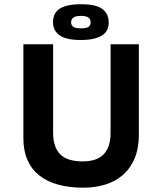

<svg xmlns="http://www.w3.org/2000/svg" viewBox="-20 -870 762 902"><path d="M89.8 0ZM499.5 -662.1H632.3V-237.3Q632.3 -172.9 612.5 -126Q592.8 -79.1 557.6 -48.3Q522.5 -17.6 474.6 -2.9Q426.8 11.7 371.1 11.7Q304.2 11.7 252 -2.9Q199.7 -17.6 163.6 -46.6Q127.4 -75.7 108.6 -119.4Q89.8 -163.1 89.8 -221.2V-662.1H229.5V-247.1Q229.5 -178.7 262.7 -145.3Q295.9 -111.8 369.1 -111.8Q399.9 -111.8 424.3 -119.4Q448.7 -127 465.3 -143.3Q481.9 -159.7 490.7 -185.3Q499.5 -210.9 499.5 -247.1ZM229 -765.1Q229 -782.2 234.6 -797.9Q240.2 -813.5 255.1 -825.2Q270 -836.9 295.4 -843.5Q320.8 -850.1 359.9 -850.1Q432.1 -850.1 461.4 -827.4Q490.7 -804.7 490.7 -765.1Q490.7 -748 484.9 -732.9Q479 -717.8 463.6 -706.5Q448.2 -695.3 422.9 -688.7Q397.5 -682.1 359.9 -682.1Q322.8 -682.1 297.6 -688.2Q272.5 -694.3 257.6 -705.8Q242.7 -717.3 235.8 -732.2Q229 -747.1 229 -765.1ZM314 -765.1Q314 -751.5 324.5 -744.1Q335 -736.8 359.9 -736.8Q386.2 -736.8 396 -743.9Q405.8 -751 405.8 -765.1Q405.8 -780.3 395 -787.8Q384.3 -795.4 359.9 -795.4Q314 -795.4 314 -765.1Z"/></svg>

Font: PT Astra Sans
Style: Bold
Weight: 700
Designer: A.Korolkova, I. Chaeva
Foundry: ParaType Ltd
Version: Version 1.001; ttfautohint (v1.6)